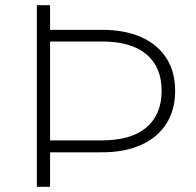

<svg xmlns="http://www.w3.org/2000/svg" viewBox="-20 -720 755 740"><path d="M122 0V-700H173V-605H373Q461 -605 524 -577Q587 -549 621 -496.5Q655 -444 655 -370Q655 -296 621 -243Q587 -190 524 -161.5Q461 -133 373 -133H173V0ZM173 -179H373Q486 -179 544.5 -229Q603 -279 603 -370Q603 -461 544.5 -510.5Q486 -560 373 -560H173Z"/></svg>

Font: Montserrat Z Light
Style: Regular
Weight: 300
Designer: Julieta Ulanovsky
Foundry: Julieta Ulanovsky
Version: Version 8.000